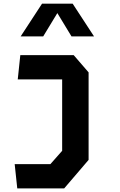

<svg xmlns="http://www.w3.org/2000/svg" viewBox="-20 -838 660 1058"><path d="M60.9 66.4H257.6L322.5 -6.9V-426.5L350.9 -400.6H77.8L91.9 -534.2H386.1L468.2 -439.2V43.1L333.8 200H75.1ZM211.6 -817.7H380.4L498.2 -637.4H374L279.5 -793.1H312.5L218 -637.4H93.8Z"/></svg>

Font: Monaspace Krypton Var ExLight
Style: Regular
Weight: 200
Designer: Riley Cran and the Lettermatic Team
Version: Version 1.200 (Monaspace Krypton Var)